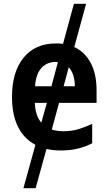

<svg xmlns="http://www.w3.org/2000/svg" viewBox="-20 -780 570 1008"><path d="M103 208 166 -20Q106 -51 74.5 -114.5Q43 -178 43 -271Q43 -403 104 -477.5Q165 -552 274 -552Q293 -552 311 -550L368 -760H432L370 -533Q426 -507 456.5 -449Q487 -391 487 -306V-240H290L252 -100Q279 -91 313 -91Q357 -91 394 -102.5Q431 -114 464 -130V-28Q432 -11 391.5 -0.5Q351 10 299 10Q259 10 224 2L167 208ZM164 -327H250L284 -454Q279 -455 273 -455Q226 -455 197 -422.5Q168 -390 164 -327ZM373 -327Q372 -393 341 -427L314 -327ZM163 -240Q165 -173 197 -136L226 -240Z"/></svg>

Font: Noto Sans Mono Condensed SemiBold
Style: Regular
Weight: 600
Width: 3
Designer: Monotype Design Team
Foundry: Monotype Imaging Inc.
Version: Version 2.014